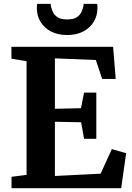

<svg xmlns="http://www.w3.org/2000/svg" viewBox="-20 -989 693 1009"><path d="M119.6 -70V-667.3L40 -680.5V-743H574.4L588.1 -574.3H516.9L483.7 -673.6L268.5 -682.3V-417.4L405.5 -420.4L421.8 -502.3H486.1V-259.6H421.8L406.2 -346.5L268.5 -349.1V-64.2L508.7 -76.3L567.7 -205.5L642.9 -183.9L616.8 0H40.6V-59.9ZM332.9 -804.9Q284.1 -804.9 248.4 -823.4Q212.7 -841.9 193.1 -874.1Q173.6 -906.3 173.6 -946.2Q173.6 -952.3 174.1 -958Q174.6 -963.7 175.2 -968.7H246.7Q246.7 -966.5 246.9 -963.1Q247.2 -959.6 247.7 -956.1Q250.9 -942.2 258.1 -926Q265.3 -909.8 282.5 -898.3Q299.8 -886.9 332.9 -886.9Q366 -886.9 383.3 -898.2Q400.5 -909.5 407.9 -925.6Q415.2 -941.8 418.1 -956.1Q419.1 -959.6 419.1 -963.1Q419.1 -966.5 419.1 -968.7H490.5Q491.5 -963.7 491.9 -958.2Q492.2 -952.7 492.2 -946.6Q492.2 -906.6 472.6 -874.5Q453.1 -842.3 417.4 -823.6Q381.6 -804.9 332.9 -804.9Z"/></svg>

Font: Merriweather Light
Style: Regular
Weight: 300
Designer: Eben Sorkin
Foundry: Eben Sorkin
Version: Version 2.100